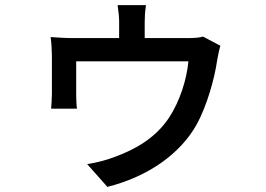

<svg xmlns="http://www.w3.org/2000/svg" viewBox="-20 -649 1040 751"><path d="M842 -470 774 -506C763 -502 744 -500 712 -500H546V-564C546 -582 547 -601 551 -629H440C444 -601 446 -582 446 -564V-500H268C239 -500 203 -502 178 -504C181 -485 183 -449 183 -431C183 -402 183 -307 183 -282C183 -264 181 -240 180 -224H281C279 -238 278 -261 278 -277C278 -301 278 -378 278 -409H717C710 -335 682 -251 642 -190C589 -109 508 -64 428 -35C404 -25 355 -12 321 -7L400 82C563 41 686 -50 748 -160C790 -235 820 -346 829 -411C832 -427 837 -455 842 -470Z"/></svg>

Font: Noto Sans CJK SC Medium
Style: Regular
Weight: 500
Designer: Ryoko NISHIZUKA 西塚涼子 (kana, bopomofo & ideographs); Paul D. Hunt (Latin, Greek & Cyrillic); Sandoll Communications 산돌커뮤니
Foundry: Adobe
Version: Version 2.004;hotconv 1.0.118;makeotfexe 2.5.65603